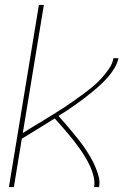

<svg xmlns="http://www.w3.org/2000/svg" viewBox="-20 -755 540 775"><path d="M16 0 137 -735H157L72 -218Q92 -231 113 -243.5Q134 -256 154.5 -268.5Q175 -281 196 -294Q217 -307 237 -320Q257 -333 276.5 -347Q296 -361 316 -375.5Q336 -390 354.5 -405.5Q373 -421 389.5 -439Q406 -457 420 -477.5Q434 -498 438 -520H458Q454 -500 443 -481.5Q432 -463 418 -446.5Q404 -430 388.5 -415.5Q373 -401 356 -387Q339 -373 322 -360Q305 -347 287.5 -334.5Q270 -322 252 -310Q234 -298 216 -287Q230 -272 243.5 -256Q257 -240 270.5 -224Q284 -208 297 -191.5Q310 -175 322 -157.5Q334 -140 344.5 -122Q355 -104 363.5 -84.5Q372 -65 378 -44Q384 -23 380 0H360Q363 -22 358 -42.5Q353 -63 344.5 -82Q336 -101 325.5 -118.5Q315 -136 303.5 -152.5Q292 -169 279.5 -185Q267 -201 254 -216.5Q241 -232 227.5 -247Q214 -262 201 -277Q167 -256 134 -235.5Q101 -215 68 -195L36 0Z"/></svg>

Font: Iosevka Term Curly Th Obl
Style: Regular
Weight: 100
Italic angle: -9°
Designer: Belleve Invis
Foundry: Belleve Invis
Version: Version 32.3.0